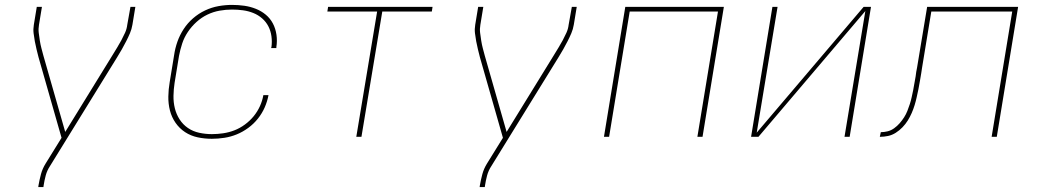

<svg xmlns="http://www.w3.org/2000/svg" viewBox="-20 -558 4240 783"><path d="M136 205 137 198Q141 175 147 152.5Q153 130 166 109L231 4L137 -325Q133 -341 129 -357Q125 -373 122 -389.5Q119 -406 117 -422.5Q115 -439 118 -457L130 -530H151L139 -457Q136 -440 138 -424Q140 -408 142.5 -392Q145 -376 149 -361Q153 -346 157 -331L246 -20L440 -335Q449 -350 458 -364.5Q467 -379 475 -394Q483 -409 490 -424.5Q497 -440 499 -457L512 -530H532L520 -457Q517 -439 510 -422.5Q503 -406 494.5 -389.5Q486 -373 477 -357Q468 -341 458 -325L184 119Q172 137 166.5 157.5Q161 178 158 198L157 205Z M844 8Q814 8 786 2Q758 -4 735 -19Q712 -34 696 -57Q680 -80 673 -107.5Q666 -135 666.5 -164.5Q667 -194 672 -223L690 -333Q694 -361 703.5 -388Q713 -415 729 -439.5Q745 -464 767.5 -483.5Q790 -503 816.5 -515.5Q843 -528 871 -533Q899 -538 926 -538Q952 -538 976.5 -534.5Q1001 -531 1023.5 -522Q1046 -513 1064 -498Q1082 -483 1093 -462Q1104 -441 1107.5 -416Q1111 -391 1107 -366Q1107 -365 1107 -364Q1107 -363 1107 -362H1086Q1086 -363 1086 -364Q1086 -365 1087 -366Q1090 -388 1087 -410Q1084 -432 1074.5 -450.5Q1065 -469 1049 -483Q1033 -497 1013 -505Q993 -513 971 -516Q949 -519 926 -519Q901 -519 875.5 -514.5Q850 -510 826 -498.5Q802 -487 781.5 -468.5Q761 -450 746 -427.5Q731 -405 723 -380.5Q715 -356 710 -330L692 -220Q688 -194 687.5 -167.5Q687 -141 693 -116.5Q699 -92 712.5 -71Q726 -50 746.5 -36Q767 -22 792.5 -16.5Q818 -11 844 -11Q867 -11 890.5 -14.5Q914 -18 936 -26.5Q958 -35 978.5 -50Q999 -65 1014.5 -84Q1030 -103 1040 -125Q1050 -147 1054 -170H1075Q1070 -144 1059.5 -120Q1049 -96 1032 -74.5Q1015 -53 992.5 -36.5Q970 -20 945.5 -10Q921 0 895 4Q869 8 844 8Z M1433 0 1518 -511H1315L1318 -530H1744L1741 -511H1539L1454 0Z M1936 205 1937 198Q1941 175 1947 152.5Q1953 130 1966 109L2031 4L1937 -325Q1933 -341 1929 -357Q1925 -373 1922 -389.5Q1919 -406 1917 -422.5Q1915 -439 1918 -457L1930 -530H1951L1939 -457Q1936 -440 1938 -424Q1940 -408 1942.5 -392Q1945 -376 1949 -361Q1953 -346 1957 -331L2046 -20L2240 -335Q2249 -350 2258 -364.5Q2267 -379 2275 -394Q2283 -409 2290 -424.5Q2297 -440 2299 -457L2312 -530H2332L2320 -457Q2317 -439 2310 -422.5Q2303 -406 2294.5 -389.5Q2286 -373 2277 -357Q2268 -341 2258 -325L1984 119Q1972 137 1966.5 157.5Q1961 178 1958 198L1957 205Z M2443 0 2530 -530H2932L2845 0H2824L2908 -511H2548L2464 0Z M3043 0 3130 -530H3151L3066 -17L3502 -530H3532L3445 0H3424L3509 -513L3073 0Z M3568 0 3572 -19Q3586 -19 3600 -22.5Q3614 -26 3626.5 -35Q3639 -44 3649 -55.5Q3659 -67 3667 -79.5Q3675 -92 3680.5 -106Q3686 -120 3690.5 -134Q3695 -148 3698 -162Q3701 -176 3704 -190Q3707 -204 3709 -218Q3711 -232 3714 -246Q3715 -255 3716.5 -264.5Q3718 -274 3720 -283L3761 -530H4132L4045 0H4024L4108 -511H3778L3740 -280Q3739 -275 3738.5 -270Q3738 -265 3737 -260Q3734 -244 3731.5 -227.5Q3729 -211 3725.5 -194.5Q3722 -178 3718.5 -162Q3715 -146 3710 -129.5Q3705 -113 3698 -97Q3691 -81 3682 -66.5Q3673 -52 3660.5 -39Q3648 -26 3633 -16.5Q3618 -7 3601.5 -3.5Q3585 0 3568 0Z"/></svg>

Font: Iosevka Curly ThExObl
Style: Regular
Weight: 100
Width: 7
Italic angle: -9°
Monospace: yes
Designer: Belleve Invis
Foundry: Belleve Invis
Version: Version 11.1.0; ttfautohint (v1.8.3)